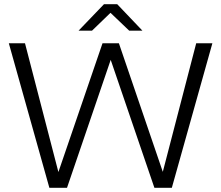

<svg xmlns="http://www.w3.org/2000/svg" viewBox="-20 -894 1054 914"><path d="M354 -748H418L506 -833L595 -748H658L538 -874H475ZM215 0H299L507 -609L715 0H798L991 -688H914L755 -76L546 -688H468L258 -75L99 -688H22Z"/></svg>

Font: Roundo
Style: Regular
Weight: 400
Designer: Shiva Nallaperumal
Foundry: Indian Type Foundry
Version: Version 2.000